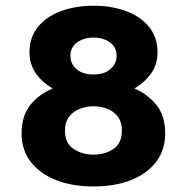

<svg xmlns="http://www.w3.org/2000/svg" viewBox="-20 -645 659 675"><path d="M309.2 10.5Q233.2 10.5 176.4 -12.1Q119.5 -34.8 87.7 -76.5Q55.9 -118.2 55.9 -175.9Q55.9 -238.6 87.2 -276.7Q118.5 -314.8 165.1 -333.9Q129.6 -354.4 106.6 -386.4Q83.7 -418.3 83.7 -461.2Q83.7 -514.3 113.9 -551Q144.1 -587.6 195.3 -606.2Q246.5 -624.9 309.2 -624.9Q371.8 -624.9 422.5 -606.2Q473.3 -587.6 503.5 -551Q533.8 -514.3 533.8 -461.2Q533.8 -418.2 511 -386.5Q488.2 -354.8 452.6 -333.8Q498.2 -314.6 529.5 -276.6Q560.7 -238.6 560.7 -175.9Q560.7 -118.2 529.3 -76.5Q497.9 -34.8 441.3 -12.1Q384.7 10.5 309.2 10.5ZM208.4 -186.1Q208.4 -141.6 238.6 -121.5Q268.8 -101.4 309.2 -101.4Q349.4 -101.4 379 -121.5Q408.5 -141.6 408.5 -186.1Q408.5 -215.8 394.4 -234.6Q380.3 -253.4 357.6 -262.4Q334.8 -271.3 309.2 -271.3Q283.5 -271.3 260.5 -262.4Q237.4 -253.4 222.9 -234.6Q208.4 -215.8 208.4 -186.1ZM227.5 -449.1Q227.5 -420.6 249 -401.9Q270.5 -383.2 309.2 -383.2Q346.2 -383.2 368 -401.9Q389.9 -420.6 389.9 -449.1Q389.9 -478.8 366.6 -495.9Q343.2 -512.9 309.2 -512.9Q274.6 -512.9 251 -495.9Q227.5 -478.8 227.5 -449.1Z"/></svg>

Font: Sono ExtraLight
Style: Regular
Weight: 200
Designer: Tyler Finck
Foundry: Tyler Finck
Version: Version 2.112